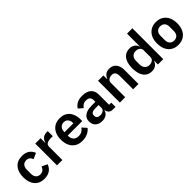

<svg xmlns="http://www.w3.org/2000/svg" viewBox="258 -1991 3253 3253"><g transform="rotate(-45 1884.5 -364.0)"><path d="M280 12Q164 12 101.5 -62Q39 -136 39 -262Q39 -387 101.5 -460.5Q164 -534 280 -534Q359 -534 410.5 -499Q462 -464 485 -402L380 -355Q371 -388 346 -409.5Q321 -431 280 -431Q227 -431 200 -397.5Q173 -364 173 -308V-213Q173 -159 200 -125Q227 -91 280 -91Q325 -91 350.5 -114.5Q376 -138 390 -173L488 -126Q463 -57 409.5 -22.5Q356 12 280 12Z M715 0H587V-522H715V-414H720Q727 -442 743.5 -466.5Q760 -491 788.5 -506.5Q817 -522 858 -522H886V-401H846Q803 -401 773.5 -392.5Q744 -384 729.5 -366.5Q715 -349 715 -320Z M1186 12Q1109 12 1054 -21.5Q999 -55 969.5 -116.5Q940 -178 940 -262Q940 -344 969 -405.5Q998 -467 1052 -500.5Q1106 -534 1182 -534Q1264 -534 1316.5 -498Q1369 -462 1394.5 -402.5Q1420 -343 1420 -271V-229H1073V-216Q1073 -160 1105 -125Q1137 -90 1200 -90Q1247 -90 1278 -110.5Q1309 -131 1333 -161L1402 -84Q1370 -41 1314.5 -14.5Q1259 12 1186 12ZM1184 -438Q1150 -438 1125 -422.5Q1100 -407 1086.5 -379.5Q1073 -352 1073 -316V-308H1287V-317Q1287 -354 1275 -380.5Q1263 -407 1240 -422.5Q1217 -438 1184 -438Z M1988 0H1917Q1888 0 1865.5 -13.5Q1843 -27 1830.5 -53Q1818 -79 1818 -114V-125L1850 -90H1814Q1801 -40 1760.5 -14Q1720 12 1662 12Q1582 12 1539 -30.5Q1496 -73 1496 -142Q1496 -196 1522.5 -231Q1549 -266 1599 -284Q1649 -302 1719 -302H1808V-340Q1808 -383 1785 -407.5Q1762 -432 1711 -432Q1666 -432 1638.5 -412.5Q1611 -393 1592 -366L1516 -434Q1545 -479 1593 -506.5Q1641 -534 1720 -534Q1825 -534 1880.5 -485.5Q1936 -437 1936 -348V-102H1988ZM1808 -225H1726Q1676 -225 1651 -208.5Q1626 -192 1626 -161V-144Q1626 -113 1647 -97Q1668 -81 1705 -81Q1734 -81 1757 -89.5Q1780 -98 1794 -115Q1808 -132 1808 -156Z M2220 0H2092V-522H2220V-435H2225Q2241 -477 2275.5 -505.5Q2310 -534 2371 -534Q2451 -534 2494.5 -480.5Q2538 -427 2538 -330V0H2410V-317Q2410 -372 2390 -400.5Q2370 -429 2324 -429Q2298 -429 2274 -419.5Q2250 -410 2235 -391.5Q2220 -373 2220 -345Z M3004 0V-87H2999Q2985 -42 2946 -15Q2907 12 2855 12Q2790 12 2744.5 -20Q2699 -52 2675 -113.5Q2651 -175 2651 -262Q2651 -349 2675 -409.5Q2699 -470 2744.5 -502Q2790 -534 2855 -534Q2907 -534 2946.5 -507.5Q2986 -481 2999 -436H3004V-740H3132V0ZM2896 -94Q2927 -94 2951.5 -104Q2976 -114 2990 -133Q3004 -152 3004 -179V-345Q3004 -370 2990 -389Q2976 -408 2951.5 -418.5Q2927 -429 2896 -429Q2847 -429 2816 -395.5Q2785 -362 2785 -306V-216Q2785 -161 2816 -127.5Q2847 -94 2896 -94Z M3487 12Q3413 12 3358.5 -21.5Q3304 -55 3274.5 -116.5Q3245 -178 3245 -262Q3245 -346 3274.5 -406.5Q3304 -467 3358.5 -500.5Q3413 -534 3487 -534Q3562 -534 3616.5 -500.5Q3671 -467 3700.5 -406.5Q3730 -346 3730 -262Q3730 -178 3700.5 -116.5Q3671 -55 3616.5 -21.5Q3562 12 3487 12ZM3487 -91Q3538 -91 3567 -122.5Q3596 -154 3596 -213V-310Q3596 -369 3567 -400Q3538 -431 3487 -431Q3438 -431 3408.5 -400Q3379 -369 3379 -310V-213Q3379 -154 3408.5 -122.5Q3438 -91 3487 -91Z"/></g></svg>

Font: IBM Plex Sans SemiBold
Style: Regular
Weight: 600
Designer: Mike Abbink, Paul van der Laan, Pieter van Rosmalen
Foundry: Bold Monday
Version: Version 3.201